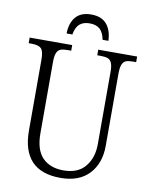

<svg xmlns="http://www.w3.org/2000/svg" viewBox="-97 -965 814 1045"><g transform="rotate(10 310.0 -442.5)"><path d="M97 -215V-606Q97 -653 82 -667.5Q67 -682 30 -682H13V-713H248V-682H228Q203 -682 189 -676.5Q175 -671 168 -654Q161 -637 161 -603V-210Q161 -119 203 -76Q245 -33 319 -33Q399 -33 439 -82Q479 -131 479 -206V-605Q479 -638 472 -654.5Q465 -671 451 -676.5Q437 -682 412 -682H392V-713H607V-682H590Q564 -682 550.5 -676.5Q537 -671 530 -654Q523 -637 523 -603V-204Q523 -108 468 -49Q413 10 310 10Q97 10 97 -215ZM322 -895Q379 -895 407.5 -861.5Q436 -828 438 -770H406Q398 -811 377.5 -828.5Q357 -846 322 -846Q287 -846 266.5 -828.5Q246 -811 239 -770H207Q208 -828 236.5 -861.5Q265 -895 322 -895Z"/></g></svg>

Font: Noto Serif NarrowLight
Style: Regular
Weight: 300
Width: 4
Designer: Monotype Design Team
Foundry: Monotype Imaging Inc.
Version: Version 1.001